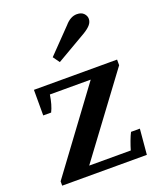

<svg xmlns="http://www.w3.org/2000/svg" viewBox="-144 -870 798 959"><g transform="rotate(-20 255.5 -390.0)"><path d="M194 -619 316 -745Q346 -780 380 -780Q404 -780 416.5 -767Q429 -754 429 -738Q429 -721 416.5 -706.5Q404 -692 379 -677L219 -584ZM19 -23 334 -449H117Q109 -396 92 -362H50V-498H492V-468L180 -48H401Q407 -69 416.5 -94.5Q426 -120 434 -135H481L469 0H19Z"/></g></svg>

Font: Trirong Bold
Style: Regular
Weight: 700
Designer: Katatrad Team
Foundry: CadsonDemak
Version: Version 1.000